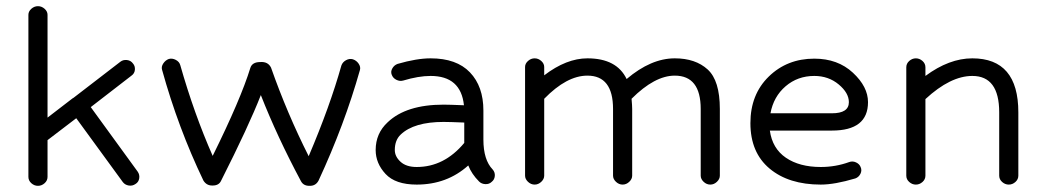

<svg xmlns="http://www.w3.org/2000/svg" viewBox="-20 -590 3380 622"><path d="M72 -17V-542Q72 -553 81.5 -561.5Q91 -570 103 -570Q115 -570 124.5 -561.5Q134 -553 134 -542V-209L212 -269L216 -272Q217 -273 218 -273L370 -390Q379 -397 391.5 -395.5Q404 -394 411 -384Q418 -376 417 -364Q416 -352 406 -345L274 -243L426 -34Q433 -24 431 -12Q429 0 419 6Q409 13 397 11Q385 9 378 0L227 -207L134 -136V-17Q134 -5 124.5 3.5Q115 12 103 12Q91 12 81.5 3.5Q72 -5 72 -17Z M669 11H667Q649 11 639 -5Q557 -176 505 -364Q502 -374 509 -384.5Q516 -395 527 -399Q538 -402 549.5 -396Q561 -390 564 -379Q609 -221 669 -85Q760 -269 791 -370Q797 -389 823 -389Q848 -391 858 -371Q910 -223 980 -84Q1049 -246 1086 -378Q1090 -389 1101 -395Q1112 -401 1123 -398Q1135 -394 1142 -383.5Q1149 -373 1146 -363Q1096 -186 1012 -5Q1003 12 984 12H982Q963 12 955 -3Q878 -147 825 -282Q786 -182 696 -4Q689 11 669 11Z M1330 8Q1261 8 1229 -26.5Q1197 -61 1197 -104Q1197 -158 1236 -194Q1296 -251 1417 -251Q1435 -251 1483 -249Q1473 -344 1375 -344Q1336 -344 1286 -329Q1275 -326 1264 -331.5Q1253 -337 1249 -348Q1245 -358 1251 -368.5Q1257 -379 1268 -383Q1330 -401 1375 -401Q1459 -401 1502.5 -355.5Q1546 -310 1546 -232V-138Q1546 -72 1576 -41Q1584 -32 1583 -20Q1582 -8 1573 -1Q1565 7 1552.5 6.5Q1540 6 1532 -2Q1508 -26 1497 -54Q1428 8 1330 8ZM1484 -127V-193Q1436 -195 1417 -195Q1321 -195 1278 -154Q1259 -136 1259 -104Q1259 -83 1277.5 -66Q1296 -49 1330 -49Q1419 -49 1484 -127Z M1681 -21V-373Q1681 -384 1690.5 -392.5Q1700 -401 1712 -401Q1724 -401 1733.5 -392.5Q1743 -384 1743 -373V-346Q1815 -401 1883 -401Q1978 -401 2010 -334Q2089 -401 2166 -401Q2233 -401 2272.5 -365Q2312 -329 2312 -237V-21Q2312 -10 2302.5 -1Q2293 8 2281 8Q2269 8 2259.5 -1Q2250 -10 2250 -21V-237Q2250 -345 2166 -345Q2101 -345 2026 -270Q2028 -248 2028 -237V-21Q2028 -10 2018.5 -1Q2009 8 1997 8Q1985 8 1975.5 -1Q1966 -10 1966 -21V-237Q1966 -345 1883 -345Q1816 -345 1743 -270V-21Q1743 -10 1733.5 -1Q1724 8 1712 8Q1700 8 1690.5 -1Q1681 -10 1681 -21Z M2639 8Q2535 8 2473 -44Q2411 -96 2411 -191Q2411 -284 2470.5 -342Q2530 -400 2618 -400Q2694 -400 2743 -354.5Q2792 -309 2792 -259Q2792 -167 2675 -167H2474Q2482 -109 2526 -79Q2570 -49 2639 -49Q2687 -49 2731 -65Q2742 -69 2753 -64Q2764 -59 2768 -49Q2773 -38 2767.5 -27Q2762 -16 2751 -12Q2684 8 2639 8ZM2618 -344Q2564 -344 2525 -310.5Q2486 -277 2476 -223H2675Q2730 -223 2730 -259Q2730 -289 2697 -316.5Q2664 -344 2618 -344Z M2916 -21V-372Q2916 -384 2925.5 -392.5Q2935 -401 2947 -401Q2959 -401 2968.5 -392.5Q2978 -384 2978 -372V-344Q3055 -401 3130 -401Q3279 -401 3279 -226V-21Q3279 -9 3269.5 -0.5Q3260 8 3248 8Q3236 8 3226.5 -0.5Q3217 -9 3217 -21V-226Q3217 -344 3130 -344Q3059 -344 2978 -269V-21Q2978 -9 2968.5 -0.5Q2959 8 2947 8Q2935 8 2925.5 -0.5Q2916 -9 2916 -21Z"/></svg>

Font: Hoogli Medium
Style: Regular
Weight: 500
Designer: Anand Singh Naorem
Foundry: Brand New Type
Version: Version 1.00 b007